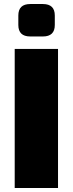

<svg xmlns="http://www.w3.org/2000/svg" viewBox="-20 -933 361 953"><path d="M130 -913H193Q252 -913 252 -856V-809Q252 -752 193 -752H130Q71 -752 71 -809V-856Q71 -913 130 -913ZM268 0H53V-690H268Z"/></svg>

Font: Exo 2.0 Black
Style: Regular
Weight: 900
Designer: Natanael Gama
Version: Version 1.001;PS 001.001;hotconv 1.0.70;makeotf.lib2.5.58329